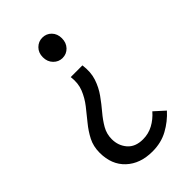

<svg xmlns="http://www.w3.org/2000/svg" viewBox="-233 -639 940 940"><g transform="rotate(-45 237.0 -169.0)"><path d="M241 219Q156 219 104.5 171Q53 123 53 40Q53 -4 71 -39Q89 -74 115 -105.5Q141 -137 166 -169Q191 -201 206 -238Q221 -275 215 -322H296Q303 -270 289.5 -229.5Q276 -189 252 -155.5Q228 -122 202.5 -92Q177 -62 159.5 -31.5Q142 -1 142 35Q142 80 169.5 112Q197 144 250 144Q288 144 320.5 126.5Q353 109 379 79L432 127Q396 167 348.5 193Q301 219 241 219ZM253 -416Q226 -416 206.5 -436Q187 -456 187 -487Q187 -518 206.5 -537.5Q226 -557 253 -557Q281 -557 300 -537.5Q319 -518 319 -487Q319 -456 300 -436Q281 -416 253 -416Z"/></g></svg>

Font: Chocolate Classical Sans
Style: Regular
Weight: 400
Designer: 田海東、宇文滿月
Foundry: Moonlit Owen
Version: Version 1.001